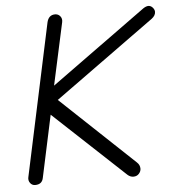

<svg xmlns="http://www.w3.org/2000/svg" viewBox="-50 -723 707 777"><g transform="rotate(-5 303.0 -334.5)"><path d="M461 7Q448 7 437 -3L149 -272L95 -20Q90 6 62 6Q49 6 41.5 -4.5Q34 -15 37 -28L169 -646Q176 -675 202 -675Q215 -675 223 -665Q231 -655 228 -641L173 -388L560 -668Q572 -676 581 -676Q591 -676 598.5 -667.5Q606 -659 606 -650Q606 -635 590 -623L183 -329L480 -49Q492 -38 492 -23Q492 -12 483.5 -2.5Q475 7 461 7Z"/></g></svg>

Font: Comic Neue
Style: Italic
Weight: 400
Italic angle: -12°
Designer: Craig Rozynski
Foundry: Craig Rozynski
Version: Version 2.003